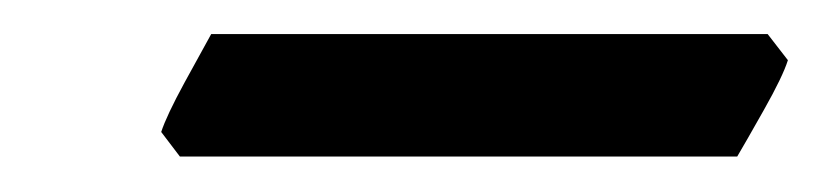

<svg xmlns="http://www.w3.org/2000/svg" viewBox="-20 -610 476 111"><path d="M435.5 -575.2Q432.6 -565.9 421.6 -546.4Q410.6 -526.9 406.2 -519.5H84L73.2 -533.7Q76.2 -543 86.7 -562.3Q97.2 -581.5 102.1 -590.3H423.8Z"/></svg>

Font: Dai Banna SIL SemiBold
Style: Italic
Weight: 600
Italic angle: -11°
Designer: Victor Gaultney
Foundry: SIL International
Version: Version 4.000